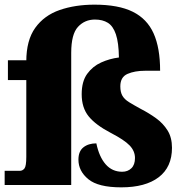

<svg xmlns="http://www.w3.org/2000/svg" viewBox="-26 -795 795 825"><path d="M495 10Q396 10 353.5 -25Q311 -60 311 -109Q311 -145 332.5 -162Q354 -179 388 -179Q400 -121 428 -89Q456 -57 499 -57Q523 -57 538.5 -72Q554 -87 554 -116Q554 -146 531 -170Q508 -194 450 -224Q385 -258 355 -295Q325 -332 325 -390Q325 -445 348.5 -477.5Q372 -510 408.5 -526.5Q445 -543 485 -548Q484 -612 472 -647.5Q460 -683 437.5 -697Q415 -711 382 -711Q338 -711 309 -679.5Q280 -648 280 -568V0H-6V-61H59Q71 -61 79 -71Q87 -81 87 -121V-451H8V-536H87V-531Q87 -622 125.5 -675.5Q164 -729 230.5 -752Q297 -775 380 -775Q483 -775 544.5 -744.5Q606 -714 634 -651.5Q662 -589 662 -491H598Q553 -491 522 -477.5Q491 -464 491 -424Q491 -399 500 -383.5Q509 -368 528.5 -356Q548 -344 579 -327Q614 -309 644.5 -287Q675 -265 694 -234.5Q713 -204 713 -160Q713 -77 656 -33.5Q599 10 495 10Z"/></svg>

Font: Noto Serif Telugu Black
Style: Regular
Weight: 900
Designer: Jelle Bosma - Monotype Design Team
Foundry: Monotype Imaging Inc.
Version: Version 2.005; ttfautohint (v1.8.4.7-5d5b)